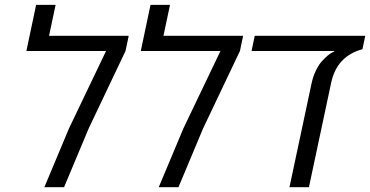

<svg xmlns="http://www.w3.org/2000/svg" viewBox="-20 -779 1540 799"><path d="M184.1 -629.9H515.6L502.4 -566.9L349.1 -244.6L246.6 0H164.6L267.1 -244.6L421.4 -566.9H89.8L130.4 -758.8H211.4Z M660.2 -629.9H991.7L978.5 -566.9L825.2 -244.6L722.7 0H640.6L743.2 -244.6L897.5 -566.9H565.9L606.4 -758.8H687.5Z M1500 -629.9 1488.3 -574.2Q1381.3 -545.4 1357.9 -433.6L1265.6 0H1184.6L1276.9 -433.6Q1283.2 -462.4 1295.2 -486.6Q1307.1 -510.7 1319.8 -524.4Q1345.7 -552.7 1363.3 -561L1371.1 -564.5L1371.6 -566.9H1026.9L1040 -629.9Z"/></svg>

Font: Open Sans Hebrew
Style: Italic
Weight: 400
Italic angle: -12°
Foundry: Ascender Corporation, Yanek Iontef
Version: Version 2.001;PS 002.001;hotconv 1.0.70;makeotf.lib2.5.58329